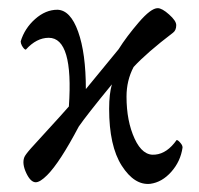

<svg xmlns="http://www.w3.org/2000/svg" viewBox="-20 -447 492 475"><path d="M273.4 -325.2Q293 -356.4 323.2 -391.6Q353.5 -426.8 370.1 -426.8Q380.9 -426.8 398.4 -411.1Q416 -395.5 416 -384.8Q416 -372.1 408.2 -366.2Q342.8 -316.4 310.5 -281.2Q293 -248 293 -208Q293 -147.5 313 -104Q333 -60.5 364.3 -64.5Q393.6 -67.4 417 -100.6Q420.9 -100.6 427.7 -91.8Q431.6 -86.9 431.6 -82Q426.8 -47.9 403.8 -22Q380.9 3.9 351.6 7.8Q312.5 11.7 281.2 -37.1Q250 -85.9 250 -177.7Q250 -214.8 256.8 -238.3Q194.3 -162.1 174.8 -133.8Q127.9 -44.9 96.7 -13.7Q79.1 3.9 68.4 3.9Q55.7 3.9 44.9 -19Q34.2 -42 40 -57.6Q42 -63.5 56.6 -80.1Q71.3 -96.7 100.6 -128.4Q129.9 -160.2 150.4 -183.6Q162.1 -353.5 100.6 -353.5Q70.3 -353.5 43.9 -324.2Q40 -324.2 34.2 -334Q31.2 -339.8 31.2 -344.7Q41 -377 66.9 -399.9Q92.8 -422.9 122.1 -422.9Q154.3 -421.9 173.3 -368.7Q192.4 -315.4 192.4 -226.6Z"/></svg>

Font: Crimson Text
Style: Roman
Weight: 400
Version: Version 0.13